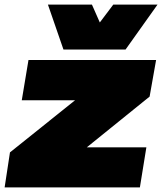

<svg xmlns="http://www.w3.org/2000/svg" viewBox="-22 -809 700 829"><path d="M-2 0 21 -151 302 -376H72L101 -550H652L624 -392L353 -173H610L582 0ZM658 -789 520 -595H252L185 -789H375L409 -712L467 -789Z"/></svg>

Font: Georama Expanded Black
Style: Italic
Weight: 900
Width: 7
Italic angle: -9°
Designer: Jean-Baptiste Levee
Foundry: Production Type
Version: Version 1.000